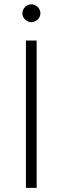

<svg xmlns="http://www.w3.org/2000/svg" viewBox="-20 -902 300 922"><path d="M156 0H104.5V-707.5H156ZM174 -838Q174 -829.5 170.5 -821.8Q167 -814 161 -808.2Q155 -802.5 147 -799Q139 -795.5 130.5 -795.5Q122 -795.5 114.2 -799Q106.5 -802.5 100.5 -808.2Q94.5 -814 91 -821.8Q87.5 -829.5 87.5 -838Q87.5 -847 91 -854.8Q94.5 -862.5 100.5 -868.5Q106.5 -874.5 114.2 -878Q122 -881.5 130.5 -881.5Q139 -881.5 147 -878Q155 -874.5 161 -868.5Q167 -862.5 170.5 -854.8Q174 -847 174 -838Z"/></svg>

Font: LatoLatin Light
Style: Regular
Weight: 300
Designer: Lukasz Dziedzic with Adam Twardoch and Botio Nikoltchev
Foundry: tyPoland Lukasz Dziedzic
Version: Version 2.015; 2015-08-06; http://www.latofonts.com/